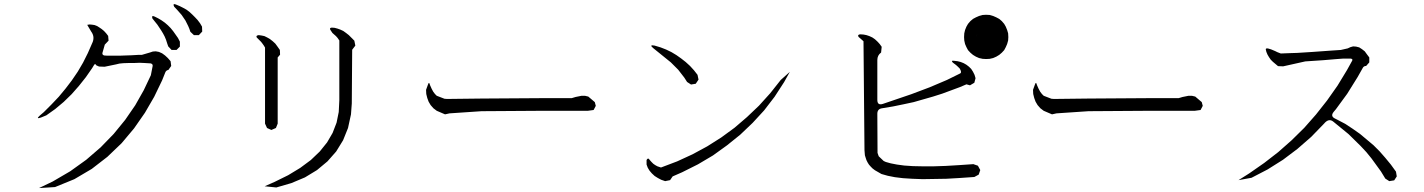

<svg xmlns="http://www.w3.org/2000/svg" viewBox="-20 -908 7040 949"><path d="M172.9 21.5 240.2 -10.7 327.1 -61.5 406.2 -118.2 477.5 -179.7 542 -246.1 598.6 -315.4 648.4 -387.7 690.4 -461.9 725.6 -536.1 734.4 -581.1Q736.3 -591.8 724.6 -594.7L709 -595.7L691.4 -596.7L669.9 -597.7L645.5 -596.7H620.1L589.8 -595.7L570.3 -593.8L553.7 -589.8L497.1 -578.1L469.7 -579.1L456.1 -585Q450.2 -596.7 444.3 -585.9L435.5 -571.3L404.3 -526.4L370.1 -483.4L334 -442.4L294.9 -404.3L252.9 -369.1L209 -337.9L182.6 -327.1Q155.3 -317.4 176.8 -336.9L196.3 -353.5L234.4 -391.6L270.5 -429.7L303.7 -469.7L335 -510.7L364.3 -553.7L390.6 -598.6L414.1 -645.5L438.5 -701.2Q448.2 -728.5 430.7 -752L411.1 -785.2L422.9 -787.1L434.6 -786.1L447.3 -784.2L460 -779.3L470.7 -772.5L482.4 -764.6L494.1 -754.9L504.9 -743.2L514.6 -730.5L516.6 -707L498 -687.5L486.3 -646.5Q484.4 -636.7 495.1 -633.8L509.8 -632.8H527.3H547.9H572.3L599.6 -633.8L629.9 -634.8L662.1 -636.7H680.7L720.7 -648.4L735.4 -653.3L750 -654.3L765.6 -651.4L781.2 -644.5L795.9 -633.8L809.6 -621.1L823.2 -605.5L826.2 -582L812.5 -562.5Q800.8 -560.5 796.9 -549.8L781.2 -510.7L742.2 -429.7L696.3 -350.6L642.6 -273.4L581.1 -200.2L510.7 -132.8L433.6 -73.2L347.7 -22.5L252 16.6ZM800.8 -710.9 793.9 -727.5 786.1 -742.2 777.3 -756.8 757.8 -786.1 733.4 -816.4Q727.5 -834 744.1 -826.2L761.7 -817.4L778.3 -807.6L794.9 -795.9L809.6 -783.2L823.2 -769.5L835.9 -753.9L847.7 -737.3L859.4 -720.7L869.1 -702.1V-677.7L852.5 -661.1H828.1L811.5 -678.7L805.7 -695.3ZM910.2 -779.3 896.5 -806.6 877.9 -834 855.5 -859.4 840.8 -875Q832 -892.6 849.6 -885.7L868.2 -877.9L885.7 -869.1L901.4 -860.4L917 -848.6L930.7 -835.9L944.3 -822.3L957 -808.6L968.8 -793L978.5 -776.4L979.5 -752L962.9 -734.4H938.5L920.9 -751L916 -765.6Z M1288.1 12.7 1336.9 -8.8 1404.3 -42 1463.9 -78.1 1516.6 -117.2 1560.5 -159.2 1596.7 -204.1 1624 -251 1643.6 -301.8 1654.3 -354.5 1657.2 -413.1V-708L1648.4 -720.7L1640.6 -729.5L1623 -745.1L1613.3 -759.8Q1606.4 -770.5 1620.1 -771.5L1633.8 -770.5L1648.4 -766.6L1662.1 -761.7L1676.8 -754.9L1690.4 -745.1L1704.1 -734.4L1731.4 -707L1736.3 -682.6L1720.7 -662.1L1718.8 -396.5L1714.8 -342.8L1700.2 -275.4L1675.8 -214.8L1641.6 -159.2L1598.6 -110.4L1546.9 -67.4L1487.3 -31.2L1419.9 -2.9L1345.7 18.6ZM1284.2 -682.6 1277.3 -692.4 1270.5 -701.2 1249 -722.7Q1243.2 -732.4 1258.8 -734.4L1273.4 -732.4L1287.1 -729.5L1300.8 -722.7L1314.5 -714.8L1328.1 -704.1L1340.8 -692.4L1351.6 -677.7L1363.3 -661.1L1364.3 -637.7L1352.5 -624V-296.9L1343.8 -275.4L1321.3 -265.6L1299.8 -275.4L1290 -296.9V-672.9Z M2189.5 -418.9 2359.4 -420.9 2661.1 -422.9H2805.7L2825.2 -428.7L2839.8 -431.6L2854.5 -434.6H2871.1L2887.7 -430.7L2919.9 -403.3L2924.8 -384.8L2914.1 -364.3L2885.7 -360.4H2661.1L2360.4 -358.4L2202.1 -347.7L2179.7 -342.8L2138.7 -360.4L2122.1 -373L2108.4 -388.7L2098.6 -405.3L2091.8 -423.8L2086.9 -443.4L2085.9 -463.9L2094.7 -488.3Q2100.6 -507.8 2105.5 -487.3L2113.3 -469.7L2121.1 -455.1L2129.9 -443.4L2138.7 -434.6L2176.8 -419.9Z M3231.4 -28.3 3215.8 -38.1 3202.1 -50.8 3190.4 -64.5 3181.6 -79.1 3175.8 -94.7V-117.2Q3183.6 -130.9 3191.4 -117.2L3200.2 -107.4L3209 -98.6L3218.8 -91.8L3229.5 -85.9L3247.1 -80.1L3327.1 -110.4L3403.3 -145.5L3475.6 -184.6L3544.9 -228.5L3610.4 -276.4L3671.9 -329.1L3731.4 -385.7L3787.1 -447.3L3838.9 -512.7L3883.8 -552.7L3855.5 -502L3808.6 -429.7L3756.8 -362.3L3700.2 -300.8L3638.7 -242.2L3573.2 -189.5L3503.9 -139.6L3429.7 -95.7L3351.6 -56.6L3304.7 -36.1L3292 -17.6L3267.6 -12.7L3248 -19.5ZM3362.3 -524.4 3332 -563.5 3295.9 -599.6 3254.9 -632.8 3209 -669.9Q3186.5 -688.5 3215.8 -682.6L3245.1 -673.8L3272.5 -663.1L3298.8 -650.4L3323.2 -635.7L3346.7 -619.1L3369.1 -601.6L3390.6 -582L3410.2 -560.5L3427.7 -538.1L3432.6 -514.6L3418.9 -494.1L3395.5 -490.2L3376 -502.9Z M4657.2 -24.4 4595.7 -23.4 4540 -22.5 4489.3 -24.4 4443.4 -27.3 4403.3 -32.2 4368.2 -39.1 4336.9 -47.9 4304.7 -66.4 4293 -75.2 4284.2 -84 4275.4 -93.8 4268.6 -104.5 4262.7 -116.2 4258.8 -127.9 4254.9 -140.6 4253.9 -153.3 4252.9 -166 4248 -704.1 4239.3 -711.9 4223.6 -725.6Q4216.8 -737.3 4232.4 -738.3L4248 -737.3L4262.7 -734.4L4277.3 -729.5L4292 -722.7L4304.7 -713.9L4316.4 -703.1L4328.1 -690.4L4337.9 -676.8L4335 -648.4Q4316.4 -634.8 4316.4 -611.3V-414.1Q4316.4 -385.7 4343.8 -394.5L4484.4 -442.4L4575.2 -476.6L4660.2 -512.7L4725.6 -544.9Q4735.4 -549.8 4723.6 -569.3L4714.8 -578.1L4705.1 -586.9L4689.5 -598.6Q4678.7 -610.4 4696.3 -607.4L4712.9 -605.5L4728.5 -601.6L4743.2 -595.7L4756.8 -587.9L4769.5 -578.1L4780.3 -567.4L4789.1 -553.7L4796.9 -538.1L4801.8 -521.5L4795.9 -499L4774.4 -486.3L4756.8 -491.2L4724.6 -477.5L4637.7 -445.3L4591.8 -430.7L4496.1 -403.3L4446.3 -392.6L4393.6 -381.8L4340.8 -373Q4316.4 -370.1 4316.4 -345.7L4317.4 -152.3L4323.2 -135.7L4347.7 -112.3L4358.4 -107.4L4382.8 -100.6L4413.1 -94.7L4449.2 -89.8L4492.2 -86.9L4540 -85.9H4594.7L4654.3 -87.9L4719.7 -91.8L4791 -96.7L4813.5 -88.9L4825.2 -67.4L4817.4 -44.9L4795.9 -33.2L4724.6 -28.3ZM4807.6 -724.6 4809.6 -741.2 4808.6 -733.4ZM4958 -690.4 4951.2 -674.8 4943.4 -660.2 4931.6 -647.5 4918.9 -636.7 4904.3 -627.9 4888.7 -621.1 4872.1 -617.2 4854.5 -616.2 4836.9 -617.2 4819.3 -621.1 4803.7 -627.9 4789.1 -636.7 4776.4 -647.5 4764.6 -660.2 4756.8 -674.8 4750 -690.4 4746.1 -708 4745.1 -724.6 4746.1 -743.2 4750 -759.8 4756.8 -776.4 4764.6 -790 4776.4 -803.7 4789.1 -814.5 4803.7 -822.3 4819.3 -829.1 4836.9 -834 4854.5 -835 4872.1 -834 4888.7 -829.1 4904.3 -822.3 4918.9 -814.5 4931.6 -803.7 4943.4 -790 4951.2 -776.4 4958 -759.8 4962.9 -743.2 4963.9 -724.6 4962.9 -708Z M5189.5 -418.9 5359.4 -420.9 5661.1 -422.9H5805.7L5825.2 -428.7L5839.8 -431.6L5854.5 -434.6H5871.1L5887.7 -430.7L5919.9 -403.3L5924.8 -384.8L5914.1 -364.3L5885.7 -360.4H5661.1L5360.4 -358.4L5202.1 -347.7L5179.7 -342.8L5138.7 -360.4L5122.1 -373L5108.4 -388.7L5098.6 -405.3L5091.8 -423.8L5086.9 -443.4L5085.9 -463.9L5094.7 -488.3Q5100.6 -507.8 5105.5 -487.3L5113.3 -469.7L5121.1 -455.1L5129.9 -443.4L5138.7 -434.6L5176.8 -419.9Z M6101.6 -17.6 6154.3 -50.8 6228.5 -102.5 6297.9 -156.2 6364.3 -214.8 6426.8 -276.4 6484.4 -341.8 6539.1 -411.1 6590.8 -484.4 6637.7 -561.5 6663.1 -607.4Q6668 -616.2 6657.2 -618.2H6638.7H6616.2L6588.9 -616.2L6519.5 -610.4L6431.6 -604.5L6322.3 -580.1L6296.9 -581.1L6271.5 -602.5L6260.7 -613.3L6252 -626L6245.1 -637.7L6239.3 -651.4L6236.3 -664.1Q6236.3 -676.8 6283.2 -655.3L6293 -650.4L6310.5 -643.6L6333 -644.5L6359.4 -645.5L6391.6 -646.5L6468.8 -651.4L6563.5 -658.2L6607.4 -661.1L6641.6 -668.9L6654.3 -674.8L6668 -678.7L6682.6 -677.7L6698.2 -673.8L6711.9 -665L6725.6 -654.3L6736.3 -639.6L6748 -624V-599.6L6732.4 -582Q6720.7 -582 6715.8 -572.3L6690.4 -527.3L6638.7 -444.3L6583 -368.2L6572.3 -355.5Q6553.7 -333 6580.1 -321.3L6589.8 -316.4L6628.9 -295.9L6666 -271.5L6702.1 -246.1L6768.6 -190.4L6798.8 -160.2L6827.1 -127.9L6854.5 -94.7L6879.9 -59.6L6883.8 -36.1L6871.1 -16.6L6846.7 -12.7L6827.1 -25.4L6805.7 -60.5L6758.8 -125L6733.4 -156.2L6705.1 -186.5L6645.5 -245.1L6570.3 -306.6Q6547.9 -325.2 6524.4 -296.9L6460.9 -231.4L6392.6 -171.9L6321.3 -118.2L6245.1 -70.3L6166 -29.3Z"/></svg>

Font: B2 Hana
Style: Regular
Weight: 500
Version: 2020-08-05; (max)